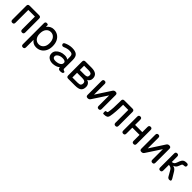

<svg xmlns="http://www.w3.org/2000/svg" viewBox="416 -2108 3912 3912"><g transform="rotate(45 2371.5 -152.5)"><path d="M112 0Q67 0 67 -48V-449Q67 -497 115 -497H390Q438 -497 438 -449V-48Q438 0 393 0Q348 0 348 -48V-417H157V-48Q157 0 112 0Z M618 202Q573 202 573 154V-448Q573 -495 613 -495Q653 -495 654 -474L656 -427Q682 -465 720 -486Q758 -507 805 -507Q871 -507 922 -476Q973 -445 1002.5 -386.5Q1032 -328 1032 -245Q1032 -166 1002.5 -108.5Q973 -51 922 -20Q871 11 805 11Q760 11 724 -8.5Q688 -28 663 -62V154Q663 202 618 202ZM802 -71Q863 -71 903 -117Q943 -163 943 -245Q943 -332 903 -378.5Q863 -425 802 -425Q741 -425 701.5 -378Q662 -331 662 -241Q662 -162 701.5 -116.5Q741 -71 802 -71Z M1284 8Q1211 10 1163.5 -25.5Q1116 -61 1116 -128Q1116 -177 1147.5 -213Q1179 -249 1228.5 -269.5Q1278 -290 1331 -290Q1362 -292 1388 -284.5Q1414 -277 1433 -263V-335Q1433 -391 1409.5 -408Q1386 -425 1337 -425Q1306 -425 1271.5 -416.5Q1237 -408 1207 -394Q1186 -386 1171 -388.5Q1156 -391 1146 -407Q1136 -424 1141.5 -439.5Q1147 -455 1168 -464Q1205 -482 1249.5 -493Q1294 -504 1337 -504Q1429 -504 1474 -467.5Q1519 -431 1519 -335V-82Q1519 -73 1521.5 -69.5Q1524 -66 1534 -66Q1540 -55 1549.5 -52.5Q1559 -50 1566.5 -48.5Q1574 -47 1574 -37Q1574 -4 1540 3Q1518 8 1500 8Q1468 8 1454 -4Q1440 -16 1435 -47Q1408 -20 1367 -7Q1326 6 1284 8ZM1285 -71Q1327 -72 1361.5 -83.5Q1396 -95 1416 -116.5Q1436 -138 1434 -168Q1432 -196 1405.5 -208Q1379 -220 1338 -218Q1301 -217 1270 -204.5Q1239 -192 1220.5 -172Q1202 -152 1202 -127Q1203 -99 1225 -84.5Q1247 -70 1285 -71Z M1723 0Q1675 0 1675 -48V-449Q1675 -497 1723 -497H1898Q2076 -497 2076 -360Q2076 -321 2058 -294Q2040 -267 2011 -257Q2049 -248 2074.5 -217Q2100 -186 2100 -139Q2100 -68 2060 -34Q2020 0 1918 0ZM1765 -79H1910Q1971 -79 1989.5 -97.5Q2008 -116 2008 -147Q2008 -185 1985 -199.5Q1962 -214 1910 -214H1765ZM1765 -294H1902Q1946 -294 1965 -308Q1984 -322 1984 -356Q1984 -389 1962.5 -403Q1941 -417 1893 -417H1765Z M2280 0Q2235 0 2235 -48V-449Q2235 -497 2280 -497Q2324 -497 2324 -449V-143L2533 -465Q2553 -497 2590 -497H2595Q2642 -497 2642 -449V-48Q2642 0 2598 0Q2553 0 2553 -48V-351L2344 -32Q2324 0 2287 0Z M2738 0Q2720 0 2720 -40Q2720 -79 2738 -79Q2759 -79 2767 -84Q2775 -89 2779 -108Q2789 -158 2793.5 -239Q2798 -320 2798 -418V-449Q2798 -497 2846 -497H3081Q3128 -497 3128 -449V-48Q3128 0 3084 0Q3038 0 3038 -48V-417H2889Q2889 -312 2882 -220.5Q2875 -129 2863 -70Q2855 -30 2830 -15Q2805 0 2754 0Z M3308 0Q3263 0 3263 -48V-449Q3263 -497 3308 -497Q3352 -497 3352 -449V-299H3560V-449Q3560 -497 3605 -497Q3649 -497 3649 -449V-48Q3649 0 3605 0Q3560 0 3560 -48V-220H3352V-48Q3352 0 3308 0Z M3829 0Q3784 0 3784 -48V-449Q3784 -497 3829 -497Q3873 -497 3873 -449V-143L4082 -465Q4102 -497 4139 -497H4144Q4191 -497 4191 -449V-48Q4191 0 4147 0Q4102 0 4102 -48V-351L3893 -32Q3873 0 3836 0Z M4371 0Q4326 0 4326 -48V-449Q4326 -497 4371 -497Q4415 -497 4415 -449V-293Q4450 -298 4468 -312.5Q4486 -327 4499 -365Q4518 -422 4536 -450Q4554 -478 4579.5 -487.5Q4605 -497 4646 -497Q4692 -497 4692 -457Q4692 -418 4652 -418Q4630 -418 4616.5 -413.5Q4603 -409 4593.5 -392.5Q4584 -376 4571 -338Q4558 -303 4538 -286Q4518 -269 4488 -259Q4519 -253 4542.5 -236.5Q4566 -220 4585 -188L4661 -62Q4679 -31 4672 -15.5Q4665 0 4636 0Q4598 0 4579 -33L4512 -150Q4494 -182 4473.5 -194.5Q4453 -207 4415 -211V-48Q4415 0 4371 0Z"/></g></svg>

Font: Zen Maru Gothic Medium
Style: Regular
Weight: 500
Designer: Yoshimichi Ohira
Foundry: Positype
Version: Version 1.001